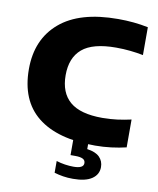

<svg xmlns="http://www.w3.org/2000/svg" viewBox="-102 -829 935 1134"><g transform="rotate(10 365.0 -262.0)"><path d="M508.5 10Q281.5 10 163.5 -84.8Q45.5 -179.5 45.5 -368Q45.5 -546.5 164.8 -648.2Q284 -750 514.5 -750Q610.5 -750 694.5 -732.5V-565.5Q656.5 -573 616 -577.2Q575.5 -581.5 531.5 -581.5Q391.5 -581.5 328.5 -528Q265.5 -474.5 265.5 -370Q265.5 -264.5 327.8 -211.5Q390 -158.5 522 -158.5Q568.5 -158.5 611.8 -164.2Q655 -170 694.5 -179V-12Q653 -2 605.2 4Q557.5 10 508.5 10ZM414 226Q381.5 226 354 221.5Q326.5 217 301.5 209.5V139Q326.5 147 353.5 151Q380.5 155 404.5 155Q465 155 465 123.5Q465 105.5 449.5 98Q434 90.5 405 90.5H376V-10H467V38.5Q518 45.5 541.8 69.5Q565.5 93.5 565.5 129.5Q565.5 174 527.2 200Q489 226 414 226Z"/></g></svg>

Font: Encode Sans Exp XBd
Style: Regular
Weight: 800
Width: 7
Designer: Multiple Designers
Foundry: Impallari Type
Version: Version 3.002; ttfautohint (v1.8.3) -l 8 -r 50 -G 200 -x 14 